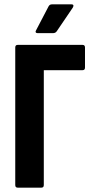

<svg xmlns="http://www.w3.org/2000/svg" viewBox="-20 -861 426 881"><path d="M61 0Q50 0 50 -12V-643Q50 -655 61 -655H359Q370 -655 370 -643V-551Q370 -539 359 -539H181V-12Q181 0 170 0ZM152 -709Q146 -709 144 -712.5Q142 -716 145 -721L203 -832Q208 -841 218 -841H309Q315 -841 316.5 -837Q318 -833 314 -826L240 -717Q234 -709 224 -709Z"/></svg>

Font: Sofia Sans Condensed ExtraBold
Style: Regular
Weight: 800
Designer: Botio Nikoltchev, Ani Petrova
Foundry: lettersoup
Version: Version 4.101